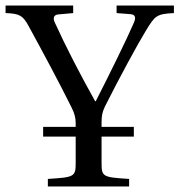

<svg xmlns="http://www.w3.org/2000/svg" viewBox="-31 -670 645 690"><path d="M-11 -623C39 -621 51 -615 72 -576C125 -479 181 -375 227 -282C237 -262 241 -246 241 -227V-214H124V-179H241V-87C241 -35 238 -33 141 -27V0H433V-27C336 -33 334 -35 334 -87V-179H450V-214H334V-231C334 -254 337 -268 346 -287C394 -383 465 -514 494 -561C526 -613 531 -620 594 -623V-650H388V-623L439 -619C456 -617 458 -606 450 -588C426 -532 363 -404 313 -306H311C256 -405 207 -499 166 -589C158 -606 163 -616 177 -618L232 -623V-650H-11Z"/></svg>

Font: erewhon
Style: Regular
Weight: 400
Version: Version 1.0.0